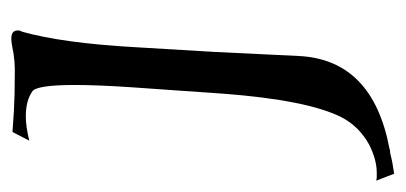

<svg xmlns="http://www.w3.org/2000/svg" viewBox="-240 -320 700 331"><g transform="rotate(-90 109.5 -154.0)"><path d="M-24 176 -36 145Q-33 146 -29.5 146Q-26 146 -22 146Q0 146 26 133Q57 116 73 86Q103 27 114 -119L125 -276Q127 -305 128 -330Q129 -355 129 -374Q129 -437 119 -447Q103 -459 75 -459Q57 -459 33 -453L48 -482Q59 -481 84.5 -479.5Q110 -478 150 -478H157Q162 -478 168.5 -478.5Q175 -479 182 -480Q192 -482 198.5 -483Q205 -484 209 -484Q223 -484 223 -473Q223 -468 221 -466Q201 -395 194 -268L186 -134L179 11Q173 139 19 168Q17 169 14 169Q11 169 8 170Q-3 173 -24 176Z"/></g></svg>

Font: Luxurious Roman
Style: Regular
Weight: 400
Designer: Robert E. Leuschke
Foundry: Robert E. Leuschke
Version: Version 1.010; ttfautohint (v1.8.3)